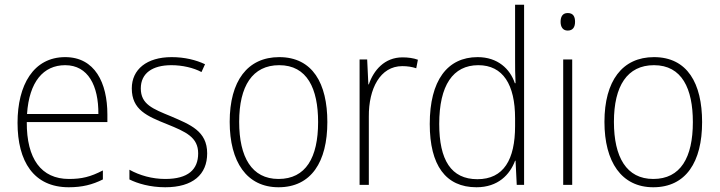

<svg xmlns="http://www.w3.org/2000/svg" viewBox="-20 -780 3036 810"><path d="M255 -539C121 -539 54 -421 54 -262C54 -99 122 10 270 10C327 10 370 -1 414 -23V-61C362 -34 325 -25 271 -25C154 -25 92 -110 93 -265H433V-297C433 -431 380 -539 255 -539ZM255 -505C352 -505 396 -418 395 -299H94C103 -435 163 -505 255 -505Z M854 -133C854 -227 783 -254 702 -289C624 -321 574 -340 574 -407C574 -471 623 -505 703 -505C749 -505 797 -494 830 -476L845 -509C807 -527 759 -539 704 -539C599 -539 536 -487 536 -407C536 -317 600 -290 685 -256C764 -224 816 -201 816 -133C816 -65 774 -25 677 -25C622 -25 569 -40 526 -64V-23C560 -6 613 10 677 10C794 10 854 -44 854 -133Z M1361 -265C1361 -428 1299 -539 1158 -539C1024 -539 949 -438 949 -266C949 -97 1021 10 1155 10C1293 10 1361 -97 1361 -265ZM989 -266C989 -417 1045 -505 1158 -505C1276 -505 1322 -406 1322 -265C1322 -115 1270 -25 1155 -25C1042 -25 989 -117 989 -266Z M1678 -538C1602 -538 1556 -483 1536 -424H1534L1529 -529H1497V0H1536V-288C1535 -406 1584 -501 1677 -501C1699 -501 1718 -498 1736 -492L1743 -528C1724 -535 1701 -538 1678 -538Z M1990 10C2081 10 2131 -43 2153 -102H2155L2160 0H2191V-760H2153V-530C2153 -498 2153 -464 2155 -429H2152C2132 -489 2080 -539 1995 -539C1867 -539 1793 -440 1793 -257C1793 -83 1860 10 1990 10ZM1994 -24C1883 -24 1833 -105 1833 -257C1833 -420 1891 -505 1998 -505C2102 -505 2153 -423 2153 -281V-248C2153 -107 2105 -24 1994 -24Z M2375 -725C2353 -725 2345 -709 2345 -688C2345 -667 2354 -651 2375 -651C2397 -651 2406 -666 2406 -688C2406 -709 2399 -725 2375 -725ZM2394 -529H2356V0H2394Z M2942 -265C2942 -428 2880 -539 2739 -539C2605 -539 2530 -438 2530 -266C2530 -97 2602 10 2736 10C2874 10 2942 -97 2942 -265ZM2570 -266C2570 -417 2626 -505 2739 -505C2857 -505 2903 -406 2903 -265C2903 -115 2851 -25 2736 -25C2623 -25 2570 -117 2570 -266Z"/></svg>

Font: Noto Sans Thai Looped SemiCondensed ExtraLight
Style: Regular
Weight: 200
Width: 4
Designer: Sasikarn Vongin, Ben Mitchell
Foundry: The Fontpad Ltd
Version: Version 1.001